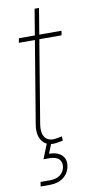

<svg xmlns="http://www.w3.org/2000/svg" viewBox="-97 -714 460 957"><g transform="rotate(-10 132.5 -235.0)"><path d="M265.1 -542.5 261.2 -520H45.4L49.3 -542.5ZM151.9 -673.8H174.3L79.6 -103.5Q71.8 -54.2 91.8 -32Q111.8 -9.8 155.8 -20Q160.2 -20.5 165.3 -21.7Q170.4 -22.9 175.3 -23.9L176.3 -2Q170.9 -1 165.8 0.2Q160.6 1.5 155.3 2Q99.6 13.7 74 -17.1Q48.3 -47.9 57.1 -103.5ZM27.8 204.1 31.2 181.6H79.1Q110.4 181.6 130.1 167.2Q149.9 152.8 154.3 127.4Q158.2 102.5 143.3 87.6Q128.4 72.8 93.8 72.8H65.4L98.1 -9.3H115.2L117.7 0L97.2 50.3Q140.6 51.3 161.6 71.8Q182.6 92.3 176.8 127.4Q170.9 162.6 143.6 183.3Q116.2 204.1 75.7 204.1Z"/></g></svg>

Font: Inter 16pt Thin
Style: Italic
Weight: 250
Italic angle: -9.3988°
Version: Version 4.001;git-66647c0bb